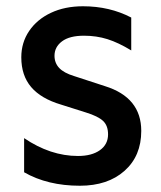

<svg xmlns="http://www.w3.org/2000/svg" viewBox="-20 -580 514 613"><path d="M57 -30V-139Q141 -82 229 -82Q273 -82 299 -100.5Q325 -119 325 -151Q325 -179 309 -194Q293 -209 254 -221L175 -246Q111 -265 79.5 -302Q48 -339 48 -397Q48 -444 73 -481Q98 -518 142.5 -539Q187 -560 245 -560Q330 -560 399 -524V-419Q358 -444 323 -455Q288 -466 248 -466Q202 -466 178 -448Q154 -430 154 -402Q154 -379 169 -363Q184 -347 217 -337L315 -305Q431 -269 431 -162Q431 -82 377.5 -34.5Q324 13 235 13Q132 13 57 -30Z"/></svg>

Font: Application Medium
Style: Regular
Weight: 500
Designer: Wei Huang
Foundry: Wei Huang
Version: Version 0.012